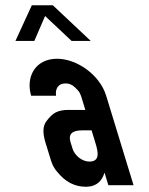

<svg xmlns="http://www.w3.org/2000/svg" viewBox="-20 -706 568 732"><path d="M378.4 -48 393.1 0H489.1L384.8 -341C360 -422.2 271.6 -482 197.7 -482C111.8 -482 77.9 -409.5 98.8 -341H193.8C190 -364.3 199.4 -388 230.5 -388C243.1 -388 254.5 -383.3 264.7 -374C285.4 -355 286.8 -347.5 292.8 -328L305.3 -287H241.3C221.3 -287 205.1 -283.8 192.7 -277.5C180.3 -271.2 168 -259.3 155.6 -242C143.2 -224.7 142.4 -198.3 153.2 -163L169.8 -109C175.5 -90.3 180.4 -70.7 198.8 -50C228.9 -12.7 264.9 6 306.9 6C352.3 6 370.5 -21.2 378.4 -48ZM293.2 -209H329.2L343.2 -163C353.5 -129.4 363.9 -90 320.6 -90C294 -90 264.9 -111.9 256.3 -140L248.9 -164C239.5 -194.9 255.1 -209 293.2 -209ZM151.9 -645 252.9 -550H325.9L181.3 -686H101.3L38.9 -550H110.9Z"/></svg>

Font: Din Kursivschrift
Style: LeftEng
Weight: 400
Version: Version 1.089